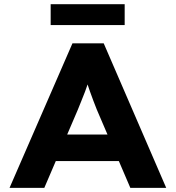

<svg xmlns="http://www.w3.org/2000/svg" viewBox="-20 -910 851 930"><path d="M26.2 0 330.9 -700H482.4L785.1 0H611.3L448.8 -379.4Q440.4 -400.6 431.9 -422.9Q423.4 -445.3 415.4 -468Q407.4 -490.7 400.1 -512.9Q392.8 -535.1 387.3 -555.4L420.6 -555.8Q414.7 -532.4 407.4 -510.1Q400 -487.8 392 -466.3Q383.9 -444.7 374.9 -423.1Q365.9 -401.4 356.6 -377.7L194.6 0ZM168.6 -129.8 223.9 -258.5H583.9L625.2 -129.8ZM225.4 -788.7V-889.6H583.9V-788.7Z"/></svg>

Font: Lexend Exa
Style: Regular
Weight: 400
Designer: Bonnie Shaver-Troup, Thomas Jockin
Foundry: Lexend
Version: Version 1.007